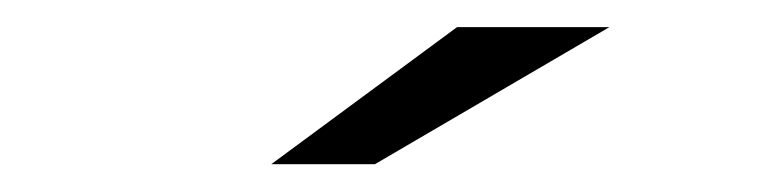

<svg xmlns="http://www.w3.org/2000/svg" viewBox="-20 -730 547 138"><path d="M175 -612H249.5L418 -710.5H308.5Z"/></svg>

Font: Anybody ExtraExpanded Medium
Style: Italic
Weight: 500
Width: 8
Italic angle: -10°
Version: Version 1.113;gftools[0.9.25]